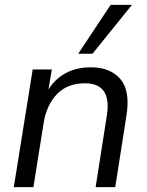

<svg xmlns="http://www.w3.org/2000/svg" viewBox="-20 -773 608 793"><path d="M37 0 115 -486H194L180 -403Q207 -447 251.5 -471Q296 -495 355 -495Q436 -495 477.5 -446Q519 -397 502 -294L456 0H375L421 -294Q443 -429 331 -429Q258 -429 215 -384Q172 -339 160 -264L118 0ZM303 -551 437 -753H525L362 -551Z"/></svg>

Font: Nunito Sans
Style: Italic
Weight: 400
Italic angle: -9°
Designer: Vernon Adams
Foundry: Vernon Adams
Version: Version 3.006; ttfautohint (v1.8.3)